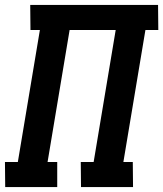

<svg xmlns="http://www.w3.org/2000/svg" viewBox="-25 -755 659 775"><path d="M-4 0 -5 -101H47L136 -634H98L97 -735H613L614 -634H562L473 -101H511L512 0H302L301 -101H353L442 -634H256L167 -101H206V0Z"/></svg>

Font: Iosevka Etoile
Style: Bold Italic
Weight: 700
Italic angle: -9°
Designer: Belleve Invis
Foundry: Belleve Invis
Version: Version 28.1.0; ttfautohint (v1.8.4)